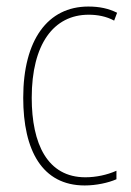

<svg xmlns="http://www.w3.org/2000/svg" viewBox="-20 -608 401 587"><path d="M239 -41C274 -41 311 -49 336 -60V-86C307 -73 273 -66 241 -66C125 -66 77 -168 77 -309C77 -473 144 -563 251 -563C278 -563 305 -558 329 -545L338 -569C312 -582 284 -588 250 -588C126 -588 51 -486 51 -309C51 -148 109 -41 239 -41Z"/></svg>

Font: Noto Sans Tamil UI Condensed Thin
Style: Regular
Weight: 100
Width: 3
Designer: Jelle Bosma - Monotype Design Team
Foundry: Monotype Imaging Inc.
Version: Version 2.004